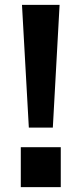

<svg xmlns="http://www.w3.org/2000/svg" viewBox="-20 -773 337 793"><path d="M99.1 -246.1 70.8 -752.9H226.1L198.2 -246.1ZM65.9 0V-165H231V0Z"/></svg>

Font: Standard
Style: Bold
Weight: 400
Designer: Bryce Wilner
Version: Version 2.000;PS 2.0;hotconv 16.6.51;makeotf.lib2.5.65220 DE